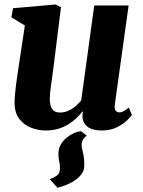

<svg xmlns="http://www.w3.org/2000/svg" viewBox="-20 -586 652 877"><path d="M351 13.5 376.5 34Q359.5 44.5 355 61.2Q350.5 78 355.5 95.5Q359.5 111 362.2 126.5Q365 142 365 170.5Q365 196.5 346.5 216.8Q328 237 299.8 250.8Q271.5 264.5 242.5 271.5L207.5 232.5Q226 225.5 240 215.8Q254 206 254 183Q254 165.5 250.5 152Q247 138.5 247 115.5Q247 93 257.2 74.8Q267.5 56.5 283.8 43.2Q300 30 318 22Q336 14 351 13.5ZM186.5 10Q156.5 10 124.2 -1.8Q92 -13.5 69.8 -40.8Q47.5 -68 46.5 -114Q46.5 -131.5 48.2 -152.5Q50 -173.5 53 -196.5Q56 -219.5 59.5 -243.5Q63 -267.5 66.5 -290.5L93.5 -469.5L32 -507L39.5 -548.5L233.5 -565.5L258.5 -553L225.5 -288Q223 -266.5 219.8 -244.2Q216.5 -222 213.8 -201.8Q211 -181.5 209.2 -165Q207.5 -148.5 207.5 -137.5Q207.5 -114 212.5 -99.8Q217.5 -85.5 227.5 -78.8Q237.5 -72 254 -72Q273.5 -72 291.2 -79.8Q309 -87.5 324.2 -100.2Q339.5 -113 351 -127.5L410.5 -561H567.5L504.5 -109Q502 -90 508 -81.2Q514 -72.5 524.5 -72.5Q533 -72.5 541.8 -76.8Q550.5 -81 568.5 -94.5L582.5 -61Q577 -52 559.2 -35Q541.5 -18 512.5 -4Q483.5 10 445.5 10Q405 10 384 -4Q363 -18 358 -42.5Q357.5 -45.5 357 -49.5Q356.5 -53.5 356.8 -57.8Q357 -62 357.5 -66.8Q358 -71.5 358.5 -75.5L356.5 -76.5Q344 -61 328.2 -45.8Q312.5 -30.5 291.8 -17.8Q271 -5 245.2 2.5Q219.5 10 186.5 10Z"/></svg>

Font: Merriweather 24pt Black
Style: Italic
Weight: 900
Italic angle: -7.8°
Designer: Eben Sorkin
Foundry: Eben Sorkin
Version: Version 2.101